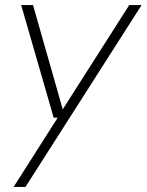

<svg xmlns="http://www.w3.org/2000/svg" viewBox="-20 -522 582 762"><path d="M34 220 209 -55H193L64 -502H111L229 -88L493 -502H542L81 220Z"/></svg>

Font: DM Sans 16pt ExtraLight
Style: Italic
Weight: 250
Italic angle: -10°
Version: Version 4.004;gftools[0.9.30]